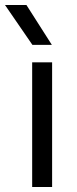

<svg xmlns="http://www.w3.org/2000/svg" viewBox="-51 -750 307 770"><path d="M78 -500H158V0H78ZM-31 -730H55L157 -570H79Z"/></svg>

Font: TASA Orbiter VF Text
Style: Regular
Weight: 400
Designer: Weizhong Zhang
Foundry: 本地遙控
Version: Version 1.001;Glyphs 3.2 (3192)